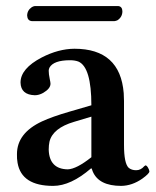

<svg xmlns="http://www.w3.org/2000/svg" viewBox="-20 -605 516 635"><path d="M358.9 -535.2H85Q70.8 -536.6 69.8 -553.2Q69.8 -570.8 85.4 -581.5Q90.8 -584.5 95.2 -585H371.1Q384.3 -583.5 384.8 -567.9Q384.8 -548.8 368.7 -538.1Q363.3 -535.6 358.9 -535.2ZM280.8 -47.9Q213.9 9.8 155.8 9.8Q51.3 9.8 38.1 -66.4Q35.6 -80.1 36.1 -95.2Q36.1 -165 119.1 -203.6Q152.8 -219.2 210 -235.8L282.2 -256.8Q282.2 -382.8 239.3 -401.4Q227.5 -405.8 211.9 -405.8Q157.2 -405.8 143.6 -381.3Q141.1 -376 141.1 -371.1Q141.1 -359.9 144.5 -343.8Q147 -332.5 147 -328.1Q147 -312 123 -297.9Q108.9 -290 95.2 -290Q48.8 -291.5 47.9 -332Q47.9 -378.4 118.2 -415Q173.3 -443.4 226.1 -443.8Q377.4 -443.8 389.2 -296.9Q390.1 -283.7 390.1 -271V-126Q390.1 -64 405.8 -49.8Q415.5 -42 430.2 -42Q445.8 -42 457 -55.2Q460 -57.1 460.9 -58.1Q466.8 -58.1 472.7 -43.9Q474.1 -40 474.1 -38.1Q474.1 -31.2 450.7 -14.2Q417 9.3 380.9 9.8Q306.6 9.8 286.6 -38.1Q284.7 -43.5 283.2 -47.9ZM282.2 -85V-219.2L225.1 -202.1Q154.3 -181.2 143.6 -136.2Q141.1 -124.5 141.1 -109.9Q143.1 -45.9 204.1 -44.9Q232.9 -45.9 282.2 -85Z"/></svg>

Font: Linux Libertine O
Style: Semibold
Weight: 700
Designer: Philipp H. Poll
Foundry: Philipp H. Poll
Version: Version 5.0.0